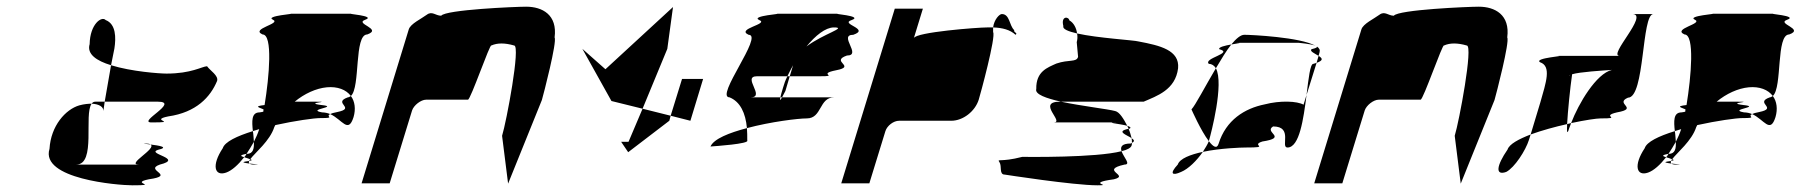

<svg xmlns="http://www.w3.org/2000/svg" viewBox="-20 -736 5383 574"><path d="M128 -291C100 -201 332 -182 376 -182C461 -182 365 -188 425 -200C509 -212 409 -227 458 -244C531 -262 416 -276 452 -288C488 -296 454 -301 430 -304C450 -292 356 -244 395 -244H208C268 -244 230 -394 254 -426C244 -426 232 -425 217 -421C176 -409 132 -360 128 -291ZM248 -604C249 -664 284 -689 296 -676C327 -664 327 -623 322 -591L312 -541C269 -554 239 -574 248 -604ZM254 -426C257 -430 260 -432 265 -432H293L289 -404C290 -416 277 -425 254 -426ZM312 -541 293 -432H452C519 -432 389 -370 433 -370C518 -370 423 -376 483 -388C567 -400 609 -446 629 -494C634 -510 608 -525 599 -538C583 -537 552 -516 478 -516C457 -516 373 -522 312 -541ZM414 -307C422 -307 428 -306 430 -304C415 -306 404 -307 414 -307Z M646 -293C612 -242 621 -208 656 -220C673 -226 692 -243 710 -266C700 -269 694 -272 717 -276C724 -287 732 -299 739 -312C738 -322 738 -333 736 -344C688 -329 652 -312 646 -293ZM765 -633C727 -650 822 -665 796 -677C770 -689 871 -695 846 -695H1033C1008 -695 1107 -689 1072 -677C1038 -665 1125 -650 1078 -633C1038 -633 1058 -475 1029 -449C1015 -468 989 -478 957 -475C925 -472 890 -456 861 -432H922C982 -432 884 -429 941 -422C997 -416 893 -409 943 -400C951 -400 960 -398 967 -395C951 -387 986 -383 938 -383C919 -383 862 -375 803 -362L800 -356C787 -315 743 -280 728 -260C724 -262 715 -264 710 -266C713 -269 715 -272 717 -276H718C737 -276 740 -292 739 -312C745 -324 751 -337 755 -350C748 -348 743 -346 736 -344C733 -373 731 -400 756 -400C760 -401 765 -401 767 -402C768 -404 767 -407 768 -409C758 -414 735 -418 771 -422C785 -507 796 -633 765 -633ZM720 -254C722 -254 724 -255 725 -255C723 -252 724 -249 726 -247C711 -249 697 -251 720 -254ZM725 -255C736 -257 733 -258 728 -260C726 -258 726 -257 725 -255ZM726 -247C728 -245 732 -244 740 -244C763 -244 743 -245 726 -247ZM967 -395C1003 -379 1021 -335 1037 -386C1044 -410 1041 -433 1029 -449C1026 -447 1023 -445 1020 -445C972 -428 1047 -413 988 -401C977 -399 971 -397 967 -395Z M1061 -188H1145L1212 -406C1217 -421 1238 -438 1254 -438H1379C1387 -438 1445 -607 1449 -600C1467 -608 1489 -608 1517 -600C1537 -600 1494 -372 1481 -330L1499 -187L1600 -437C1605 -454 1646 -612 1638 -624C1647 -692 1601 -716 1553 -716C1521 -716 1312 -707 1299 -689C1282 -689 1272 -704 1256 -692C1240 -680 1207 -665 1202 -648Z M1721 -590 1790 -529 1992 -715 1975 -590 1901 -411 1808 -434ZM1837 -312 1858 -281 1981 -375 1985 -390 1901 -411 1859 -312ZM1985 -390 2019 -500H2082L2044 -375Z M2104 -298C2118 -299 2221 -306 2214 -316C2214 -329 2214 -341 2213 -353C2160 -339 2114 -321 2104 -298ZM2161 -445C2116 -445 2264 -632 2218 -632C2179 -650 2280 -664 2250 -676C2221 -689 2328 -695 2300 -695H2487C2459 -695 2564 -689 2526 -676C2489 -664 2583 -650 2531 -632C2485 -632 2558 -570 2512 -570C2460 -552 2542 -538 2480 -526C2419 -514 2493 -508 2430 -508H2341L2351 -541C2345 -530 2339 -519 2334 -508H2243C2197 -508 2270 -445 2224 -445H2313C2310 -433 2314 -437 2318 -445H2474C2428 -445 2438 -382 2392 -382C2366 -382 2284 -372 2213 -353C2209 -398 2193 -432 2161 -445ZM2321 -474C2317 -460 2314 -451 2313 -445H2318C2322 -453 2328 -464 2328 -464L2341 -508H2334C2328 -496 2324 -485 2321 -474ZM2391 -597C2441 -635 2515 -654 2473 -654C2448 -654 2418 -630 2391 -597Z M2495 -188H2579L2627 -344C2632 -360 2651 -375 2668 -375H2824C2859 -375 2895 -403 2906 -438C2911 -454 2958 -627 2949 -640V-654H2931C2903 -654 2718 -640 2712 -622L2739 -710H2655ZM2949 -654C2952 -678 2968 -694 2975 -694C2999 -694 2997 -660 3012 -646C3010 -638 3024 -638 3016 -632C3000 -647 2977 -653 2949 -654Z M2968 -251C2976 -239 2966 -214 2984 -214C2984 -214 3189 -182 3261 -182C3311 -182 3222 -188 3310 -200C3360 -212 3265 -227 3342 -244C3362 -244 3339 -266 3333 -284C3255 -264 3051 -267 3036 -267C2970 -250 2960 -263 2968 -251ZM3078 -470C3073 -454 3108 -442 3152 -432H3399C3438 -449 3494 -467 3502 -532C3507 -586 3448 -600 3384 -612C3371 -616 3262 -622 3200 -636C3202 -626 3201 -617 3199 -610L3203 -566C3198 -549 3176 -559 3138 -546C3112 -534 3077 -523 3078 -470ZM3159 -658C3151 -689 3175 -687 3177 -675C3190 -668 3198 -652 3200 -636C3174 -642 3156 -649 3159 -658ZM3130 -370C3164 -370 3077 -432 3149 -432H3152C3213 -419 3292 -410 3314 -404C3327 -401 3339 -381 3350 -360C3328 -366 3279 -370 3318 -370ZM3350 -360C3351 -357 3353 -354 3354 -351H3356C3363 -354 3359 -357 3350 -360ZM3333 -284C3329 -296 3332 -307 3361 -307C3362 -308 3363 -308 3364 -309C3364 -306 3364 -303 3363 -301C3361 -294 3350 -288 3333 -284ZM3354 -351C3358 -342 3361 -331 3363 -323C3348 -333 3315 -343 3354 -351ZM3363 -323C3364 -318 3364 -313 3364 -309C3374 -314 3370 -318 3363 -323Z M3542 -409C3542 -409 3570 -345 3594 -314L3595 -318C3600 -335 3640 -486 3615 -532C3583 -478 3553 -420 3542 -409ZM3501 -244C3475 -216 3485 -210 3511 -222C3533 -231 3558 -256 3576 -282C3539 -274 3507 -262 3501 -244ZM3594 -545C3576 -562 3670 -577 3625 -589C3622 -595 3643 -600 3661 -603C3646 -584 3631 -559 3615 -532C3610 -540 3603 -545 3594 -545ZM3661 -603C3681 -607 3698 -608 3675 -608H3863C3860 -608 3901 -605 3913 -599C3868 -625 3720 -632 3700 -632C3689 -632 3676 -621 3661 -603ZM3576 -282C3583 -293 3590 -304 3594 -314C3607 -297 3618 -290 3623 -306C3645 -377 3701 -412 3761 -424C3807 -436 3858 -434 3877 -423L3886 -452C3877 -381 3865 -295 3829 -295C3807 -295 3847 -358 3786 -358C3757 -340 3832 -325 3754 -313C3716 -301 3782 -295 3704 -295C3691 -295 3628 -293 3576 -282ZM3901 -589C3894 -583 3911 -576 3922 -569L3925 -580C3927 -587 3924 -592 3917 -597C3919 -595 3915 -592 3901 -589ZM3913 -599C3915 -598 3916 -598 3917 -597C3916 -598 3914 -598 3913 -599ZM3906 -545C3897 -545 3892 -502 3886 -452L3916 -548ZM3916 -548 3922 -569C3933 -562 3938 -556 3916 -548Z M3909 -188H3993L4060 -406C4065 -421 4086 -438 4102 -438H4227C4235 -438 4293 -607 4297 -600C4315 -608 4337 -608 4365 -600C4385 -600 4342 -372 4329 -330L4347 -187L4448 -437C4453 -454 4494 -612 4486 -624C4495 -692 4449 -716 4401 -716C4369 -716 4160 -707 4147 -689C4130 -689 4120 -704 4104 -692C4088 -680 4055 -665 4050 -648Z M4487 -289C4454 -241 4449 -210 4483 -222C4508 -235 4541 -286 4551 -318L4556 -334C4520 -320 4492 -305 4487 -289ZM4584 -550C4564 -563 4669 -569 4635 -569H4822C4786 -569 4911 -694 4860 -694H4923C4887 -694 4898 -444 4847 -444C4805 -426 4882 -412 4814 -400C4762 -388 4834 -382 4765 -382C4753 -382 4719 -377 4677 -368C4699 -426 4752 -516 4799 -527C4770 -525 4703 -521 4680 -514C4674 -473 4667 -402 4665 -365C4629 -357 4589 -346 4556 -334L4585 -430C4602 -490 4619 -538 4584 -550ZM4673 -509 4674 -512C4673 -511 4672 -510 4673 -509ZM4665 -365C4664 -341 4665 -332 4671 -352C4673 -357 4675 -362 4677 -368Z M4897 -293C4863 -242 4872 -208 4907 -220C4924 -226 4943 -243 4961 -266C4951 -269 4945 -272 4968 -276C4975 -287 4983 -299 4990 -312C4989 -322 4989 -333 4987 -344C4939 -329 4903 -312 4897 -293ZM5016 -633C4978 -650 5073 -665 5047 -677C5021 -689 5122 -695 5097 -695H5284C5259 -695 5358 -689 5323 -677C5289 -665 5376 -650 5329 -633C5289 -633 5309 -475 5280 -449C5266 -468 5240 -478 5208 -475C5176 -472 5141 -456 5112 -432H5173C5233 -432 5135 -429 5192 -422C5248 -416 5144 -409 5194 -400C5202 -400 5211 -398 5218 -395C5202 -387 5237 -383 5189 -383C5170 -383 5113 -375 5054 -362L5051 -356C5038 -315 4994 -280 4979 -260C4975 -262 4966 -264 4961 -266C4964 -269 4966 -272 4968 -276H4969C4988 -276 4991 -292 4990 -312C4996 -324 5002 -337 5006 -350C4999 -348 4994 -346 4987 -344C4984 -373 4982 -400 5007 -400C5011 -401 5016 -401 5018 -402C5019 -404 5018 -407 5019 -409C5009 -414 4986 -418 5022 -422C5036 -507 5047 -633 5016 -633ZM4971 -254C4973 -254 4975 -255 4976 -255C4974 -252 4975 -249 4977 -247C4962 -249 4948 -251 4971 -254ZM4976 -255C4987 -257 4984 -258 4979 -260C4977 -258 4977 -257 4976 -255ZM4977 -247C4979 -245 4983 -244 4991 -244C5014 -244 4994 -245 4977 -247ZM5218 -395C5254 -379 5272 -335 5288 -386C5295 -410 5292 -433 5280 -449C5277 -447 5274 -445 5271 -445C5223 -428 5298 -413 5239 -401C5228 -399 5222 -397 5218 -395Z"/></svg>

Font: bitstorm
Style: obl
Weight: 400
Version: Version 0.2